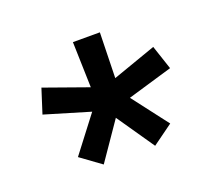

<svg xmlns="http://www.w3.org/2000/svg" viewBox="-74 -639 641 569"><g transform="rotate(-20 246.0 -354.0)"><path d="M246 -285.8C284.3 -230.3 311.4 -191 327.1 -168C359.7 -191.4 381.2 -207 391.6 -214.8C357.1 -260 328.4 -297.5 305.5 -327.2C372 -347 419.2 -361 447.3 -369.1C434.9 -406.9 426.4 -432.3 421.9 -445.3C367.1 -426 321.4 -409.8 284.6 -396.9C286.5 -464.9 287.6 -512.6 288.1 -540H203.1C204.7 -482.8 206.1 -434.9 207.2 -396.2C141.7 -419.3 95.8 -435.7 69.3 -445.3C57 -406.9 48.8 -381.5 44.9 -369.1C101.5 -352.1 148.6 -338 186.3 -326.8C145.6 -273.8 117.1 -236.5 100.6 -214.8C132.5 -191.4 154 -175.8 165 -168C197.5 -215.3 224.5 -254.6 246 -285.8Z"/></g></svg>

Font: Helmet
Style: Regular
Weight: 400
Designer: Carl Enlund
Version: 1.0